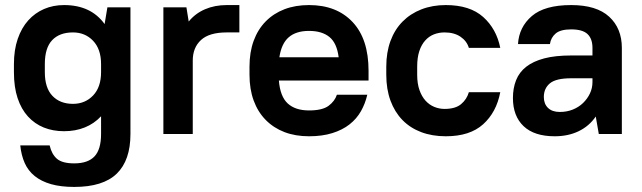

<svg xmlns="http://www.w3.org/2000/svg" viewBox="-20 -529 2535 758"><path d="M233 -11Q189 -11 153 -25.5Q117 -40 90.5 -69Q64 -98 49.5 -141.5Q35 -185 35 -244V-276Q35 -332 50 -375.5Q65 -419 91.5 -448.5Q118 -478 154 -493.5Q190 -509 233 -509Q339 -509 393 -434L404 -500H495V0Q495 104 441 156.5Q387 209 273 209Q220 209 181.5 198Q143 187 117 166Q91 145 77.5 114.5Q64 84 60 45H176Q184 80 205 98Q226 116 273 116Q327 116 353 88.5Q379 61 379 0V-70Q352 -41 315 -26Q278 -11 233 -11ZM268 -119Q316 -119 347.5 -152Q379 -185 379 -244V-276Q379 -335 347.5 -368Q316 -401 268 -401Q215 -401 186 -370.5Q157 -340 157 -276V-244Q157 -182 187 -150.5Q217 -119 268 -119Z M625 -500H716L725 -444Q751 -476 789.5 -492.5Q828 -509 875 -509H925V-401H875Q806 -401 773.5 -371Q741 -341 741 -290V0H625Z M1200 9Q1146 9 1103 -7.5Q1060 -24 1029 -55.5Q998 -87 981.5 -132Q965 -177 965 -234V-266Q965 -323 981.5 -368Q998 -413 1029 -444.5Q1060 -476 1103 -492.5Q1146 -509 1200 -509Q1309 -509 1372 -442Q1435 -375 1435 -250V-211H1081Q1086 -148 1116 -120.5Q1146 -93 1200 -93Q1253 -93 1277.5 -111.5Q1302 -130 1310 -155H1430Q1422 -120 1405 -90Q1388 -60 1360 -38Q1332 -16 1292 -3.5Q1252 9 1200 9ZM1200 -407Q1149 -407 1120 -382Q1091 -357 1083 -303H1317Q1310 -359 1280.5 -383Q1251 -407 1200 -407Z M1740 9Q1686 9 1642.5 -7.5Q1599 -24 1568.5 -55.5Q1538 -87 1521.5 -132Q1505 -177 1505 -234V-266Q1505 -322 1521.5 -367Q1538 -412 1569 -443.5Q1600 -475 1643.5 -492Q1687 -509 1740 -509Q1835 -509 1887.5 -462Q1940 -415 1955 -340H1831Q1823 -367 1798 -384Q1773 -401 1735 -401Q1713 -401 1693.5 -393.5Q1674 -386 1659 -369.5Q1644 -353 1635.5 -327.5Q1627 -302 1627 -266V-234Q1627 -199 1636 -173.5Q1645 -148 1660 -131.5Q1675 -115 1694.5 -107Q1714 -99 1735 -99Q1778 -99 1800.5 -118Q1823 -137 1831 -165H1955Q1940 -86 1887.5 -38.5Q1835 9 1740 9Z M2170 9Q2089 9 2047 -31Q2005 -71 2005 -142Q2005 -181 2017.5 -212.5Q2030 -244 2057.5 -265.5Q2085 -287 2128.5 -298.5Q2172 -310 2235 -310H2319V-340Q2319 -376 2299.5 -394.5Q2280 -413 2235 -413Q2193 -413 2174 -397Q2155 -381 2151 -355H2025Q2029 -422 2079.5 -465.5Q2130 -509 2235 -509Q2335 -509 2385 -463Q2435 -417 2435 -340V0H2344L2332 -69Q2306 -31 2264.5 -11Q2223 9 2170 9ZM2190 -87Q2218 -87 2241.5 -96.5Q2265 -106 2282 -122.5Q2299 -139 2309 -160Q2319 -181 2319 -205V-220H2235Q2175 -220 2151 -200Q2127 -180 2127 -146Q2127 -119 2143.5 -103Q2160 -87 2190 -87Z"/></svg>

Font: Retni Sans
Style: Bold
Weight: 700
Designer: Vitaly Kuzmin
Foundry: ParaType Ltd.
Version: Version 1.00;March 2, 2019;FontCreator 11.5.0.2425 64-bit; t